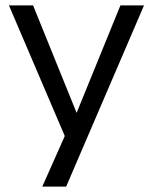

<svg xmlns="http://www.w3.org/2000/svg" viewBox="-20 -508 562 708"><path d="M136 180 228 -27V15L13 -488H102L273 -66H252L424 -488H511L224 180Z"/></svg>

Font: Nunito Sans 11pt
Style: Regular
Weight: 400
Version: Version 3.101;gftools[0.9.27]